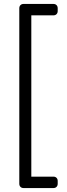

<svg xmlns="http://www.w3.org/2000/svg" viewBox="-20 -796 341 975"><path d="M78 137V-754Q78 -764 84 -770Q90 -776 100 -776H251Q261 -776 267 -770Q273 -764 273 -754V-740Q273 -730 267 -724Q261 -718 251 -718H139V101H251Q261 101 267 107Q273 113 273 123V137Q273 147 267 153Q261 159 251 159H100Q90 159 84 153Q78 147 78 137Z"/></svg>

Font: Hezaedrus Light
Style: Regular
Weight: 300
Designer: Hubert & Fischer
Foundry: Hubert & Fischer
Version: Version 1.10;September 3, 2019;FontCreator 11.5.0.2425 64-bi